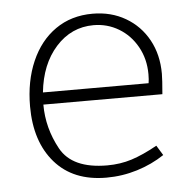

<svg xmlns="http://www.w3.org/2000/svg" viewBox="-43 -548 600 601"><g transform="rotate(-5 257.0 -247.5)"><path d="M274 -28Q315 -28 351 -39.5Q387 -51 432 -76L451 -45Q412 -19 365 -4.5Q318 10 268 10Q164 10 106.5 -56Q49 -122 49 -233Q49 -312 76 -374Q103 -436 152.5 -470.5Q202 -505 269 -505Q327 -505 372.5 -478.5Q418 -452 443.5 -405.5Q469 -359 469 -299Q469 -281 465 -235H91Q91 -161 127.5 -94.5Q164 -28 274 -28ZM425 -273Q427 -284 427 -301Q427 -349 405.5 -387.5Q384 -426 348 -447.5Q312 -469 269 -469Q199 -469 150.5 -415Q102 -361 93 -273Z"/></g></svg>

Font: Bellota Text Light
Style: Regular
Weight: 300
Designer: Kemie Guaida
Foundry: Kemie Guaida
Version: Version 4.001